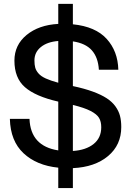

<svg xmlns="http://www.w3.org/2000/svg" viewBox="-20 -854 671 988"><path d="M279.8 113.8V8.8Q168.5 -2.4 101.1 -65.4Q33.7 -128.4 30.8 -242.2H131.8Q137.2 -102.1 279.8 -80.1V-331.1Q162.6 -357.9 108.4 -405.3Q54.2 -452.6 54.2 -542Q54.2 -622.6 116.9 -674.1Q179.7 -725.6 279.8 -731V-834H355V-729Q471.2 -717.3 528.8 -654.1Q586.4 -590.8 588.9 -495.1H488.8Q484.9 -558.6 452.6 -595Q420.4 -631.3 355 -641.1V-411.1Q414.6 -398.4 457.8 -382.6Q501 -366.7 529.1 -348.4Q557.1 -330.1 574 -306.6Q590.8 -283.2 597.4 -258.1Q604 -232.9 604 -200.2Q604 -107.9 536.1 -51Q468.3 5.9 355 11.2V113.8ZM157.2 -543Q157.2 -520.5 161.4 -505.6Q165.5 -490.7 178.2 -476.1Q190.9 -461.4 215.6 -450.2Q240.2 -439 279.8 -428.2V-643.1Q223.1 -638.7 190.2 -611.8Q157.2 -585 157.2 -543ZM355 -77.1Q422.4 -81.5 461.7 -113Q501 -144.5 501 -199.2Q501 -228.5 489.5 -247.6Q478 -266.6 445.8 -283.2Q413.6 -299.8 355 -314Z"/></svg>

Font: Aspekta 450
Style: Regular
Weight: 450
Designer: Ivo Dolenc
Version: Version 2.000